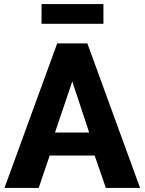

<svg xmlns="http://www.w3.org/2000/svg" viewBox="-20 -923 710 943"><path d="M261 -710H409L668 0H500L445 -159H224L170 0H2ZM418 -272 335 -523 250 -272ZM184 -806V-903H488V-806Z"/></svg>

Font: Boldmen
Style: Bold
Weight: 700
Designer: Matt McInerney, Pablo Impallari, Rodrigo Fuenzalida
Foundry: LIVING CONCEPT
Version: Version 1.000